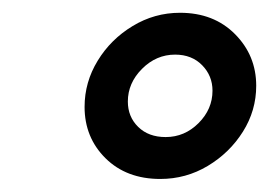

<svg xmlns="http://www.w3.org/2000/svg" viewBox="-20 -653 415 296"><path d="M227.1 -377.1Q175 -377.1 142.7 -409Q110.4 -441 110.4 -488.2Q110.4 -526.4 130.6 -559.4Q150.7 -592.4 184.4 -612.8Q218.1 -633.3 257.6 -633.3Q309.7 -633.3 342.4 -600.3Q375 -567.4 375 -520.8Q375 -482.6 354.5 -450Q334 -417.4 300.3 -397.2Q266.7 -377.1 227.1 -377.1ZM235.4 -441.7Q264.6 -441.7 286.1 -463.2Q307.6 -484.7 307.6 -513.2Q307.6 -536.1 291.7 -552.4Q275.7 -568.8 250 -568.8Q220.8 -568.8 199 -546.9Q177.1 -525 177.1 -496.5Q177.1 -472.9 193.1 -457.3Q209 -441.7 235.4 -441.7Z"/></svg>

Font: Afacad Medium
Style: Italic
Weight: 500
Italic angle: -14°
Designer: Kristian Moeller
Foundry: Dicotype
Version: Version 1.000; ttfautohint (v1.8.4.7-5d5b)